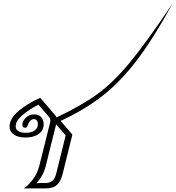

<svg xmlns="http://www.w3.org/2000/svg" viewBox="-20 -1044 976 1064"><path d="M316 -374 381 -298 327 -80Q317 -40 296.5 -20Q276 0 232 0H112Q141 -20 164.5 -53Q188 -86 198 -126L257 -362Q259 -368 259 -377Q259 -387 251 -397L193 -464Q145 -440 106 -407.5Q67 -375 67 -344Q67 -327 81 -317.5Q95 -308 122 -308Q154 -308 172 -321Q190 -334 190 -356Q190 -369 184 -376.5Q178 -384 168 -384Q145 -384 132 -346Q129 -336 119 -336Q104 -336 104 -353Q104 -373 123 -391.5Q142 -410 170 -410Q194 -410 208 -395Q222 -380 222 -356Q222 -322 194.5 -302Q167 -282 122 -282Q80 -282 56.5 -298.5Q33 -315 33 -344Q33 -385 80 -426.5Q127 -468 203 -502L286 -405Q291 -399 293 -393Q434 -460 521 -523.5Q608 -587 699 -697Q790 -807 936 -1024Q832 -833 739.5 -711.5Q647 -590 547.5 -512.5Q448 -435 316 -374ZM291 -355 234 -126Q221 -71 181 -28Q191 -30 213 -30H232Q257 -30 270.5 -42Q284 -54 291 -80L344 -294Z"/></svg>

Font: Srisakdi
Style: Regular
Weight: 400
Designer: Cadson Demak Co.,Ltd.
Foundry: Cadson Demak Co.,Ltd.
Version: Version 1.000